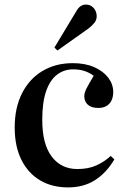

<svg xmlns="http://www.w3.org/2000/svg" viewBox="-20 -802 548 836"><path d="M276 14Q207 14 155 -16.5Q103 -47 73.5 -105.5Q44 -164 44 -247Q44 -333 76 -396Q108 -459 165 -493Q222 -527 297 -527Q351 -527 390.5 -509.5Q430 -492 451.5 -463.5Q473 -435 473 -401Q473 -381 466 -365.5Q459 -350 444.5 -341Q430 -332 408 -332Q378 -332 362.5 -346Q347 -360 347 -383Q347 -398 357 -417.5Q367 -437 388 -472Q369 -486 347.5 -493Q326 -500 298 -500Q259 -500 228.5 -477Q198 -454 181 -405.5Q164 -357 164 -280Q164 -175 205 -120.5Q246 -66 317 -66Q365 -66 400 -82Q435 -98 462 -123L478 -108Q443 -49 393.5 -17.5Q344 14 276 14ZM230 -582 217 -595 311 -751Q321 -769 331.5 -775.5Q342 -782 353 -782Q369 -782 379.5 -774.5Q390 -767 395.5 -755.5Q401 -744 401 -731Q401 -715 390.5 -702Q380 -689 364 -677Z"/></svg>

Font: Literata 60pt Medium
Style: Regular
Weight: 500
Designer: Latin by Veronika Burian and Jose Scaglione. Greek by Irene Vlachou. Cyrillic by Vera Evstafieva.
Foundry: TypeTogether
Version: Version 3.103;gftools[0.9.29]